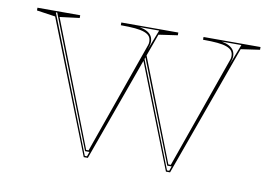

<svg xmlns="http://www.w3.org/2000/svg" viewBox="-60 -595 989 690"><g transform="rotate(10 434.5 -250.0)"><path d="M437 -409 586 -27H595L740 -437Q741 -439 741.5 -442.5Q742 -446 742 -449Q742 -461 736.5 -468.5Q731 -476 718 -481Q705 -486 683.5 -488Q662 -490 631 -490V-500H839V-490L770 -480L597 0H582L429 -389ZM282 0 93 -480 25 -490V-500H181V-490L109 -481L286 -27H295L440 -437Q441 -439 441.5 -442.5Q442 -446 442 -449Q442 -461 436.5 -468.5Q431 -476 418 -481Q405 -486 383.5 -488Q362 -490 331 -490V-500H539V-490L470 -480L297 0ZM285 -5H293L299 -22H283L98 -495H93ZM399 -495Q415 -492 426 -486Q437 -480 442.5 -471Q448 -462 448 -449Q448 -444 446 -436.5Q444 -429 441 -420L470 -495ZM434 -390 585 -5H593L599 -22H583L436 -397ZM699 -495Q715 -492 726 -486Q737 -480 742.5 -471Q748 -462 748 -449Q748 -444 746 -436.5Q744 -429 741 -420L770 -495Z"/></g></svg>

Font: Kalnia Glaze Thin Thin
Style: Regular
Weight: 250
Version: Version 1.110